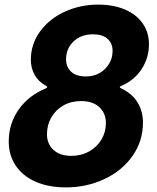

<svg xmlns="http://www.w3.org/2000/svg" viewBox="-20 -798 680 834"><path d="M18 -183Q18 -261 61 -322Q104 -383 179 -414Q185 -417 185 -420Q185 -423 179 -426Q146 -444 130 -473.5Q114 -503 114 -538Q114 -607 154.5 -662Q195 -717 262 -747.5Q329 -778 406 -778Q473 -778 523 -756.5Q573 -735 600 -696Q627 -657 627 -606Q627 -546 595 -497.5Q563 -449 507 -425Q494 -419 507 -414Q556 -390 578.5 -351.5Q601 -313 601 -266Q601 -185 555.5 -120.5Q510 -56 433 -20Q356 16 267 16Q190 16 134 -9Q78 -34 48 -79Q18 -124 18 -183ZM469 -577Q469 -610 447 -629.5Q425 -649 384 -649Q332 -649 299.5 -618Q267 -587 267 -540Q267 -507 289 -486.5Q311 -466 352 -466Q404 -466 436.5 -499Q469 -532 469 -577ZM440 -263Q440 -306 411.5 -332.5Q383 -359 332 -359Q289 -359 255.5 -340Q222 -321 203 -288Q184 -255 184 -215Q184 -173 212 -147Q240 -121 290 -121Q333 -121 367.5 -140.5Q402 -160 421 -192.5Q440 -225 440 -263Z"/></svg>

Font: Open Sauce Two ExtraBold Italic
Style: Regular
Weight: 800
Italic angle: -10°
Designer: Alfredo Marco Pradil
Foundry: Creative Sauce Fz LLC
Version: Version 1.477